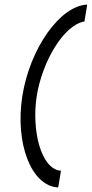

<svg xmlns="http://www.w3.org/2000/svg" viewBox="-20 -715 402 841"><path d="M235 106 247 33C157 26 118 -150 141 -295C164 -440 256 -605 350 -621L362 -695C243 -690 111 -503 78 -295C45 -87 117 101 235 106Z"/></svg>

Font: Charger Pro
Style: LitNarObl
Weight: 300
Designer: Jasper
Foundry: Cannot Into Space Fonts
Version: Version 1.09